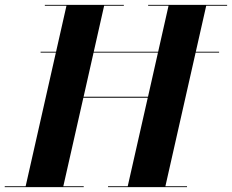

<svg xmlns="http://www.w3.org/2000/svg" viewBox="-62 -770 955 790"><path d="M105 -557H839.5V-553.5H105ZM-42.5 -3.5H43.5L211.5 -746.5H122.5V-750H447.5V-746.5H366.5L282 -372H547L631.5 -746.5H547.5V-750H872.5V-746.5H786.5L618.5 -3.5H707.5V0H382.5V-3.5H463.5L546 -368H281L198.5 -3.5H282.5V0H-42.5Z"/></svg>

Font: Bodoni* 48pt
Style: Bold Italic
Weight: 700
Italic angle: -13°
Version: Version 2.3